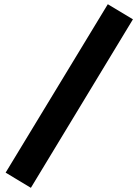

<svg xmlns="http://www.w3.org/2000/svg" viewBox="-20 -815 660 914"><path d="M493.2 -794.9 612.8 -723.1 127 79.1 6.8 6.8Z"/></svg>

Font: Mikodacs
Style: Regular
Weight: 400
Designer: gluk (gluksza@wp.pl)
Foundry: gluk (gluksza@wp.pl)
Version: Version 0.28